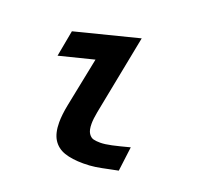

<svg xmlns="http://www.w3.org/2000/svg" viewBox="-104 -666 808 786"><g transform="rotate(20 300.0 -273.5)"><path d="M185 -117Q185 -150 194 -195L237 -408.5L85.5 -370.5L106.5 -484.5L385 -555L317.5 -209Q311.5 -177.5 311.5 -157Q311.5 -128.5 320.5 -115Q329.5 -101.5 341.5 -98.5Q353.5 -95.5 371 -95.5Q391 -95.5 420.8 -102Q450.5 -108.5 495.5 -120.5L482 -14L449.5 -7.5Q410 1 386.5 4.5Q363 8 335 8Q285.5 8 252.8 -3.2Q220 -14.5 202.5 -42Q185 -69.5 185 -117Z"/></g></svg>

Font: JuliaMono BoldItalic
Style: Regular
Weight: 700
Italic angle: -9°
Monospace: yes
Designer: cormullion
Foundry: corm
Version: Version 0.049; ttfautohint (v1.8.4)